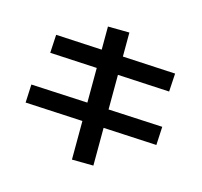

<svg xmlns="http://www.w3.org/2000/svg" viewBox="-141 -936 1221 1163"><g transform="rotate(20 469.0 -354.0)"><path d="M366.2 -764.9 500.6 -775.1 571.3 56.9 436.9 67.1ZM50.4 -276.1 883 -306.6 887.1 -191 55 -161.6ZM88.5 -610.5 845.9 -636.2 849 -521.7 92.1 -495.9Z"/></g></svg>

Font: WEMIX Pretendard Variable
Style: Regular
Weight: 400
Designer: Base glyphs from Inter by Rasmus Andersson; Hangeul glyphs from Noto Sans CJK(Source Han Sans) by Jang Soo-young and Kan
Foundry: Kil Hyung-jin
Version: Version 1.000;Glyphs 3.2 (3208)